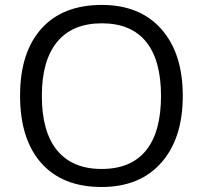

<svg xmlns="http://www.w3.org/2000/svg" viewBox="-20 -745 819 775"><path d="M717.8 -357.9Q717.8 -186.5 631.1 -88.4Q544.4 9.8 390.1 9.8Q232.4 9.8 146.7 -86.7Q61 -183.1 61 -358.9Q61 -533.2 147 -629.2Q232.9 -725.1 391.1 -725.1Q544.9 -725.1 631.3 -627.4Q717.8 -529.8 717.8 -357.9ZM148.9 -357.9Q148.9 -212.9 210.7 -137.9Q272.5 -63 390.1 -63Q508.8 -63 569.3 -137.7Q629.9 -212.4 629.9 -357.9Q629.9 -502 569.6 -576.4Q509.3 -650.9 391.1 -650.9Q272.5 -650.9 210.7 -575.9Q148.9 -501 148.9 -357.9Z"/></svg>

Font: f3_58770 
Style: Regular
Weight: 400
Foundry: Ascender Corporation
Version: Version 1.10